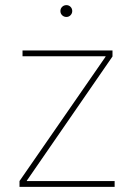

<svg xmlns="http://www.w3.org/2000/svg" viewBox="-20 -725 520 745"><path d="M55.7 0V-22.5L389.6 -504.9V-506.8H67.4V-529.3H416.5V-505.9L84 -23.9V-22.5H424.8V0ZM237.8 -659.2Q228 -659.2 221.2 -665.8Q214.4 -672.4 214.4 -682.1Q214.4 -691.9 221.2 -698.5Q228 -705.1 237.8 -705.1Q247.1 -705.1 253.7 -698.5Q260.3 -691.9 260.3 -682.1Q260.3 -672.9 253.7 -666Q247.1 -659.2 237.8 -659.2Z"/></svg>

Font: Inter 24pt Thin
Style: Regular
Weight: 250
Designer: Rasmus Andersson
Foundry: rsms
Version: Version 4.001;git-66647c0bb